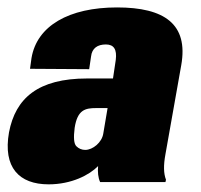

<svg xmlns="http://www.w3.org/2000/svg" viewBox="-50 -478 528 504"><path d="M77.6 5.9C137.7 5.9 184.6 -18.6 207.5 -42C206.1 -26.9 207.5 -11.2 212.9 0H384.3L385.7 -6.3C379.4 -22.5 378.9 -43.9 384.3 -73.2L425.8 -307.1C444.8 -414.6 381.8 -458.5 257.3 -458.5C130.9 -458.5 46.9 -410.2 32.7 -325.7L28.8 -297.4L184.1 -296.4L189 -329.6C191.4 -351.6 206.1 -361.3 228 -361.3C249 -361.3 257.3 -348.1 253.9 -320.8L246.6 -272H178.7C50.3 -272 -9.3 -220.7 -26.4 -130.4C-42.5 -38.6 0 5.9 77.6 5.9ZM173.8 -84.5C164.6 -84.5 156.7 -87.9 150.4 -94.2C144 -100.6 142.6 -116.7 146 -142.6C153.3 -189.9 173.8 -194.3 202.6 -194.3H232.4L221.2 -127.9C217.8 -104 193.4 -84.5 173.8 -84.5Z"/></svg>

Font: Roboto Flex Super Cond Black
Style: Italic
Weight: 900
Width: 3
Italic angle: -10°
Designer: Berlow after Robertson
Foundry: Google
Version: Version 3.200;Glyphs 3.3 (3311)